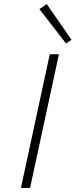

<svg xmlns="http://www.w3.org/2000/svg" viewBox="-20 -925 372 945"><path d="M225 -658H270L128 0H83ZM174 -880 210 -905 332 -729 305 -711Z"/></svg>

Font: Ysabeau Light
Style: Italic
Weight: 300
Italic angle: -12°
Designer: Christian Thalmann (Catharsis Fonts)
Version: Version 0.003